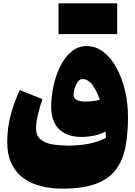

<svg xmlns="http://www.w3.org/2000/svg" viewBox="-20 -858 811 1152"><path d="M748 -155.3Q748 -54.7 732.4 24.9Q716.8 104.5 674.8 160.2Q632.8 215.8 555.2 244.9Q477.5 273.9 354 273.9Q287.6 273.9 228 259.3Q168.5 244.6 122.3 211.9Q76.2 179.2 49.8 125.5Q23.4 71.8 23.4 -6.8Q23.4 -88.4 43 -163.8Q62.5 -239.3 98.6 -317.4L234.9 -263.2Q221.2 -223.1 209.7 -179.9Q198.2 -136.7 196.3 -90.8Q196.3 -43.5 224.4 -20.8Q252.4 2 297.1 8.8Q341.8 15.6 391.1 15.6Q453.6 15.6 508.8 5.4Q564 -4.9 615.7 -30.8Q615.2 -40 614.7 -49.1Q614.3 -58.1 613.3 -68.8Q586.4 -54.2 549.6 -45.4Q512.7 -36.6 466.3 -36.6Q382.3 -36.6 334.7 -82.8Q287.1 -128.9 287.1 -217.8Q287.1 -276.4 300.5 -340.1Q314 -403.8 340.8 -458.5Q367.7 -513.2 407.5 -547.4Q447.3 -581.5 500 -581.5Q555.2 -581.5 600.8 -546.1Q646.5 -510.7 679.4 -450.2Q712.4 -389.6 730.2 -313.5Q748 -237.3 748 -155.3ZM579.1 -259.3Q561 -311.5 535.2 -347.7Q509.3 -383.8 474.1 -383.8Q459.5 -383.8 447.5 -367.7Q435.5 -351.6 428.5 -329.8Q421.4 -308.1 421.4 -291Q421.4 -266.6 441.9 -257.6Q462.4 -248.5 490.7 -248.5Q513.7 -248.5 536.6 -251.5Q559.6 -254.4 579.1 -259.3ZM331.1 -653.8V-837.9H683.1V-653.8Z"/></svg>

Font: Pinar-DS3-FD Black
Style: Regular
Weight: 900
Designer: Amin Abedi
Version: Version 3.000